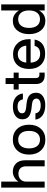

<svg xmlns="http://www.w3.org/2000/svg" viewBox="1152 -1892 751 3095"><g transform="rotate(-90 1527.5 -344.5)"><path d="M394 -296.9Q394 -360.8 362.3 -391.8Q330.6 -422.9 272.9 -422.9Q219.2 -422.9 183.6 -389.2Q147.9 -355.5 147.9 -303.2V0H50.8V-700.2H147.9V-422.9Q174.3 -465.3 217.5 -489.3Q260.7 -513.2 307.1 -513.2Q389.6 -513.2 440.4 -461.4Q491.2 -409.7 491.2 -316.9V0H394Z M583 -252Q583 -369.6 649.2 -441.4Q715.3 -513.2 824.2 -513.2Q932.6 -513.2 998.8 -441.4Q1064.9 -369.6 1064.9 -252Q1064.9 -133.3 998.5 -61Q932.1 11.2 824.2 11.2Q715.3 11.2 649.2 -61Q583 -133.3 583 -252ZM964.8 -252Q964.8 -335 928 -380.9Q891.1 -426.8 824.2 -426.8Q757.3 -426.8 720.2 -380.9Q683.1 -335 683.1 -252Q683.1 -168 720.2 -121.6Q757.3 -75.2 824.2 -75.2Q891.1 -75.2 928 -121.6Q964.8 -168 964.8 -252Z M1398.9 -204.1 1314 -213.9Q1231.9 -225.6 1191.9 -260.5Q1151.9 -295.4 1151.9 -359.9Q1151.9 -429.7 1206.8 -470.9Q1261.7 -512.2 1356 -512.2Q1446.8 -512.2 1503.2 -469.2Q1559.6 -426.3 1567.9 -351.1H1473.1Q1464.8 -395 1436.5 -416Q1408.2 -437 1356 -437Q1307.1 -437 1278.1 -417.7Q1249 -398.4 1249 -366.2Q1249 -335.4 1269 -320.3Q1289.1 -305.2 1331.1 -299.8L1418.9 -290Q1502 -279.3 1541 -242.2Q1580.1 -205.1 1580.1 -134.8Q1580.1 -68.8 1524.9 -29.5Q1469.7 9.8 1378.9 9.8Q1278.8 9.8 1217.5 -32.7Q1156.2 -75.2 1147 -148.9H1248Q1255.4 -105 1287.1 -84.5Q1318.8 -64 1377.9 -64Q1426.8 -64 1456.3 -82.3Q1485.8 -100.6 1485.8 -131.8Q1485.8 -193.8 1398.9 -204.1Z M1904.8 -85V0H1855.5Q1795.4 0 1758.1 -34.4Q1720.7 -68.8 1720.7 -138.2V-418.9H1632.3V-500H1720.7V-629.9H1816.4V-500H1904.8V-418.9H1816.4V-150.9Q1816.4 -114.3 1829.3 -99.6Q1842.3 -85 1866.7 -85Z M1963.4 -252Q1963.4 -371.1 2027.3 -440.4Q2091.3 -509.8 2201.2 -509.8Q2307.1 -509.8 2375.2 -438.5Q2443.4 -367.2 2443.4 -256.8V-226.1H2064.5Q2069.8 -150.9 2106.2 -112.1Q2142.6 -73.2 2208.5 -73.2Q2260.7 -73.2 2293.5 -96.7Q2326.2 -120.1 2334.5 -162.1H2437.5Q2421.9 -78.1 2363.8 -35.2Q2305.7 7.8 2207.5 7.8Q2095.2 7.8 2029.3 -62Q1963.4 -131.8 1963.4 -252ZM2202.1 -433.1Q2082 -433.1 2065.4 -296.9H2339.4Q2333.5 -359.4 2296.4 -396.2Q2259.3 -433.1 2202.1 -433.1Z M3003.9 -700.2V0H2906.7V-90.8Q2879.9 -42 2836.9 -15.4Q2793.9 11.2 2739.7 11.2Q2643.1 11.2 2584 -61Q2524.9 -133.3 2524.9 -252Q2524.9 -369.6 2584 -441.4Q2643.1 -513.2 2739.7 -513.2Q2793.9 -513.2 2836.9 -486.8Q2879.9 -460.4 2906.7 -412.1V-700.2ZM2625 -252Q2625 -168 2661.9 -121.6Q2698.7 -75.2 2764.6 -75.2Q2832 -75.2 2869.4 -121.6Q2906.7 -168 2906.7 -252Q2906.7 -335 2869.4 -380.9Q2832 -426.8 2764.6 -426.8Q2698.7 -426.8 2661.9 -380.9Q2625 -335 2625 -252Z"/></g></svg>

Font: Overused Grotesk Medium
Style: Regular
Weight: 500
Version: Version 0.002